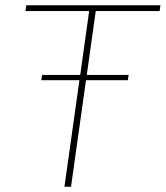

<svg xmlns="http://www.w3.org/2000/svg" viewBox="-20 -710 630 730"><path d="M344 -668 310 -425H469L466 -405H307L250 0H225L282 -405H137L140 -425H285L319 -668H77L80 -690H590L587 -668Z"/></svg>

Font: Ezarion Thin
Style: Italic
Weight: 250
Italic angle: -8°
Designer: Natanael Gama
Version: Version 1.001;PS 001.001;hotconv 1.0.70;makeotf.lib2.5.58329